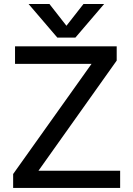

<svg xmlns="http://www.w3.org/2000/svg" viewBox="-20 -928 658 948"><path d="M263.2 -742.2 121.1 -908.2H224.1L308.1 -800.8L392.1 -908.2H494.1L352.1 -742.2ZM44.9 0V-68.8L432.1 -612.8H54.2V-699.2H556.2V-628.9L169.9 -85H573.2V0Z"/></svg>

Font: Prompt
Style: Regular
Weight: 400
Designer: Katatrad Team
Foundry: CadsonDemak
Version: Version 1.000;PS 001.000;hotconv 1.0.88;makeotf.lib2.5.64775